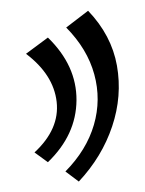

<svg xmlns="http://www.w3.org/2000/svg" viewBox="-20 -330 275 364"><path d="M70.8 -258.8Q125.5 -205.6 125 -139.9Q124.5 -74.2 70.8 -22.5L45.4 -41Q93.3 -85.4 87.4 -137Q81.5 -188.5 29.3 -228ZM147 -309.6Q191.4 -263.2 201.7 -205.6Q211.9 -147.9 192.6 -90.3Q173.3 -32.7 129.4 14.2L104 -4.9Q144 -45.4 158 -93.3Q171.9 -141.1 158.7 -189.2Q145.5 -237.3 105.5 -277.8Z"/></svg>

Font: Lateef
Style: Bold
Weight: 700
Designer: SIL International
Foundry: SIL International
Version: Version 4.200